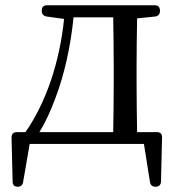

<svg xmlns="http://www.w3.org/2000/svg" viewBox="-20 -541 676 731"><path d="M93 7H528L551 152C553 165 561 170 573 170C585 170 593 162 593 150L597 -18C597 -32 590 -38 577 -38H502C501 -93 500 -175 500 -228V-287C500 -337 501 -415 502 -471L570 -478C582 -479 589 -487 589 -499V-501C589 -514 582 -521 569 -521H159C146 -521 139 -514 139 -501V-499C139 -487 146 -480 158 -478L224 -469C207 -304 156 -152 77 -38H44C31 -38 24 -31 24 -18L28 150C28 163 35 170 47 170C59 170 66 164 68 152ZM130 -38C153 -75 173 -119 190 -165C226 -259 249 -366 260 -475H411C412 -419 413 -338 413 -287V-228C413 -175 412 -93 411 -38Z"/></svg>

Font: 寒蝉锦书宋 Text
Style: Regular
Weight: 400
Designer: 寒蝉锦书宋{Warren} 思源宋体{Ryoko NISHIZUKA 西塚涼子 (kana & ideographs); Frank Grießhammer (Latin, Greek & Cyrillic); Wenlong ZHANG 
Foundry: Adobe & ChillType
Version: Version 2.000;Glyphs 3.1.1 (3135)